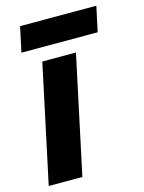

<svg xmlns="http://www.w3.org/2000/svg" viewBox="-108 -762 620 827"><g transform="rotate(-15 202.0 -348.5)"><path d="M5 0 117 -525H267L155 0ZM40 -585 64 -697H404L380 -585Z"/></g></svg>

Font: Radio Canada
Style: Bold Italic
Weight: 700
Italic angle: -12°
Designer: Charles Daoud, Etienne Aubert Bonn, Alexandre Saumier Demers, Jacques Le Bailly
Foundry: Radio-Canada
Version: Version 2.104; ttfautohint (v1.8.4.7-5d5b);gftools[0.9.28.de